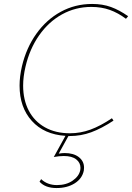

<svg xmlns="http://www.w3.org/2000/svg" viewBox="-20 -683 668 971"><path d="M109 -346Q97 -295 97 -250Q97 -178 125.5 -123.5Q154 -69 207.5 -39Q261 -9 334 -9Q387 -9 437.5 -27.5Q488 -46 546 -85L554 -73Q493 -33 441 -14Q389 5 333 5H326L277 94Q294 91 307 91Q352 91 378.5 111.5Q405 132 405 165Q405 174 404 179Q396 220 358 244Q320 268 266 268Q209 268 180 236L188 223Q220 253 268 253Q315 253 347.5 230.5Q380 208 386 177Q387 173 387 166Q387 140 365.5 123Q344 106 303 106Q279 106 252 111L311 4Q203 -3 141 -71.5Q79 -140 79 -250Q79 -296 91 -348Q113 -441 164 -512.5Q215 -584 287.5 -623.5Q360 -663 446 -663Q499 -663 541.5 -647.5Q584 -632 628 -601L617 -588Q577 -618 535 -633Q493 -648 442 -648Q362 -648 294 -610.5Q226 -573 178 -504.5Q130 -436 109 -346Z"/></svg>

Font: Ysabeau Thin
Style: Italic
Weight: 200
Italic angle: -12°
Designer: Christian Thalmann (Catharsis Fonts)
Version: Version 0.003